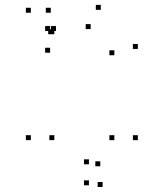

<svg xmlns="http://www.w3.org/2000/svg" viewBox="-20 -555 660 774"><path d="M441 10V-10H421V10ZM384.3 115.3V95.3H364.3V115.3ZM338.5 107.3V87.3H318.5V107.3ZM338.5 192V172H318.5V192ZM393.7 198.7V178.7H373.7V198.7ZM535.7 10V-10H515.7V10ZM194.3 -417V-437H174.3V-417ZM184.7 -503.7V-523.7H164.7V-503.7ZM104.3 -503.7V-523.7H84.3V-503.7ZM104.3 10V-10H84.3V10ZM199 10V-10H179V10ZM199 -417V-437H179V-417ZM535.7 -357.7V-377.7H515.7V-357.7ZM386.3 -515.3V-535.3H366.3V-515.3ZM205.7 -430V-450H185.7V-430ZM182 -430V-450H162V-430ZM182 -342.5V-362.5H162V-342.5ZM345.5 -437.8V-457.8H325.5V-437.8ZM441 -332.3V-352.3H421V-332.3ZM441 10V-10H421V10ZM535.7 10V-10H515.7V10Z"/></svg>

Font: Monaspace Neon Dots Var
Style: Regular
Weight: 400
Designer: Riley Cran and the Lettermatic Team
Version: Version 1.100 (Monaspace Neon Dots)